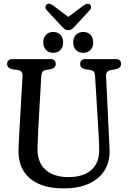

<svg xmlns="http://www.w3.org/2000/svg" viewBox="-20 -1026 704 1059"><path d="M523.4 -295 504.2 -608.7Q503.1 -624.4 497.6 -630.8Q492 -637.2 480.2 -639.5L449.9 -644.3Q436 -647.7 429.1 -654.8Q422.2 -661.9 422.2 -673.7Q422.2 -686 429.7 -693Q437.1 -700 450.6 -700H619.4Q633.2 -700 640.5 -693Q647.8 -686 647.8 -673.7Q647.8 -661.9 640.7 -654.9Q633.5 -647.9 620.1 -644.5L591 -639.5Q576.9 -636.6 570.5 -628.3Q564 -620 565.1 -605.2L579.8 -295.4Q581.4 -270.6 582.4 -246.9Q583.4 -223.2 584.3 -197.4Q586.4 -136 558 -88.4Q529.5 -40.7 472.4 -13.9Q415.2 13 330.7 13Q248.1 13 192.2 -12.7Q136.3 -38.3 108.5 -85.6Q80.8 -132.9 82 -198Q82.3 -213.1 83.3 -235.6Q84.4 -258.1 85.8 -282.5Q87.2 -306.9 88.4 -327.7L104.3 -604.5Q105.3 -620.1 99.5 -628.3Q93.7 -636.6 79.6 -639.5L47.5 -644.1Q19.3 -650.6 19.3 -673.7Q19.3 -686 27 -693Q34.7 -700 48.2 -700H258.9Q272.7 -700 280 -693Q287.3 -686 287.3 -673.7Q287.3 -661.7 280.4 -654.7Q273.4 -647.7 259.6 -644.5L231.1 -639.5Q218.8 -636.9 213.8 -629.1Q208.7 -621.4 207.7 -606.7L191.7 -327.7Q189.9 -292.3 189 -263.8Q188.1 -235.2 186.9 -211.1Q184.8 -131.3 230.6 -90.2Q276.3 -49.1 357.5 -49.1Q413.5 -49.1 451.9 -67.5Q490.3 -85.9 509.6 -120.7Q528.9 -155.5 527.1 -204.2Q526.2 -235.1 525.5 -255.3Q524.8 -275.4 523.4 -295ZM273.7 -734.8Q248.7 -734.8 233.7 -750.7Q218.7 -766.7 218.7 -792.3Q218.7 -817.9 233.7 -833.8Q248.7 -849.7 273.7 -849.7Q298.7 -849.7 313.5 -833.8Q328.2 -817.9 328.2 -792.3Q328.2 -766.9 313.5 -750.8Q298.7 -734.8 273.7 -734.8ZM439 -734.8Q413.9 -734.8 398.8 -750.7Q383.7 -766.7 383.7 -792.3Q383.7 -817.9 398.8 -833.8Q413.9 -849.7 439 -849.7Q464.6 -849.7 479.4 -833.8Q494.1 -817.9 494.1 -792.3Q494.1 -766.9 479.4 -750.8Q464.6 -734.8 439 -734.8ZM374.4 -919.4 271.9 -996.6Q249.7 -1012.4 236.9 -1000.8Q231.7 -996.4 230.7 -987.7Q229.6 -979 237.9 -969.6L316.1 -885.1Q326.8 -873.6 335.4 -866.8Q344 -859.9 357.2 -859.9Q369.8 -859.9 378.1 -866.9Q386.4 -873.9 396.8 -885.1L474.7 -969.6Q483 -978.7 482.3 -987.6Q481.5 -996.4 476.6 -1000.8Q463.8 -1011.8 441.9 -996.6L338.8 -919.4Z"/></svg>

Font: Fraunces 144pt S100 Black
Style: Regular
Weight: 900
Version: Version 1.000